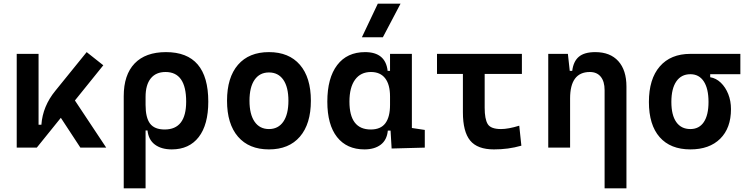

<svg xmlns="http://www.w3.org/2000/svg" viewBox="-20 -815 4142 1060"><path d="M72.3 0V-517.6H192.9V-126.5H208.5Q215.8 -229 286.1 -314.5L458.5 -527.3L550.3 -454.6L393.6 -260.3L566.4 0H423.8L315.9 -164.6L183.1 0Z M928.2 9.8Q871.1 9.8 835.4 -16.6Q799.8 -43 794.4 -94.7H783.7V224.6H663.1V-284.2Q663.1 -401.9 723.1 -464.6Q783.2 -527.3 896.5 -527.3Q1129.9 -527.3 1129.9 -253.9Q1129.9 -126.5 1077.1 -58.3Q1024.4 9.8 928.2 9.8ZM783.7 -235.8Q783.7 -165.5 808.3 -132.8Q833 -100.1 889.2 -100.1Q1007.8 -100.1 1007.8 -253.9Q1007.8 -417.5 894 -417.5Q840.8 -417.5 812.3 -382.1Q783.7 -346.7 783.7 -279.8Z M1464.8 9.8Q1354.5 9.8 1293.9 -60.5Q1233.4 -130.9 1233.4 -258.8Q1233.4 -387.2 1293.9 -457.3Q1354.5 -527.3 1464.8 -527.3Q1575.2 -527.3 1635.7 -457.3Q1696.3 -387.2 1696.3 -258.8Q1696.3 -130.9 1635.7 -60.5Q1575.2 9.8 1464.8 9.8ZM1464.8 -102.5Q1516.1 -102.5 1544.2 -143.3Q1572.3 -184.1 1572.3 -258.8Q1572.3 -334 1544.2 -374.5Q1516.1 -415 1464.8 -415Q1413.6 -415 1385.5 -374.5Q1357.4 -334 1357.4 -258.8Q1357.4 -184.1 1385.5 -143.3Q1413.6 -102.5 1464.8 -102.5Z M1992.2 9.8Q1894.5 9.8 1840.8 -58.3Q1787.1 -126.5 1787.1 -253.9Q1787.1 -384.3 1841.6 -455.8Q1896 -527.3 1995.6 -527.3Q2108.4 -527.3 2120.1 -423.8H2133.3V-517.6H2253.9V-108.4L2325.2 -97.7V0L2142.1 4.9L2136.2 -93.8H2121.1Q2116.2 -42 2081.8 -16.1Q2047.4 9.8 1992.2 9.8ZM2133.3 -235.4V-282.2Q2133.3 -348.1 2106.4 -382.8Q2079.6 -417.5 2027.8 -417.5Q1971.2 -417.5 1940.2 -375Q1909.2 -332.5 1909.2 -253.9Q1909.2 -100.1 2026.9 -100.1Q2082 -100.1 2107.7 -134.8Q2133.3 -169.4 2133.3 -235.4ZM1978 -609.4 2065.9 -794.9H2191.4L2093.8 -609.4Z M2707 9.8Q2615.7 9.8 2575.7 -39.1Q2535.6 -87.9 2535.6 -195.3V-406.7H2392.6V-517.6H2861.3V-406.7H2655.8V-219.7Q2655.8 -158.2 2672.4 -130.4Q2689 -102.5 2746.1 -102.5Q2766.1 -102.5 2791.5 -107.2Q2816.9 -111.8 2846.7 -121.1L2858.4 -10.7Q2820.8 0 2783.7 4.9Q2746.6 9.8 2707 9.8Z M3317.9 224.6V-317.4Q3317.9 -365.2 3296.6 -391.4Q3275.4 -417.5 3236.3 -417.5Q3127.4 -417.5 3127.4 -271.5V0H3006.8V-517.6H3115.2L3125.5 -423.8H3139.2Q3145.5 -476.1 3175.8 -501.7Q3206.1 -527.3 3266.6 -527.3Q3348.6 -527.3 3393.6 -477.5Q3438.5 -427.7 3438.5 -336.9V224.6Z M3791.5 9.8Q3681.2 9.8 3621.8 -57.9Q3562.5 -125.5 3562.5 -252Q3562.5 -378.9 3622.6 -448.2Q3682.6 -517.6 3791.5 -517.6H4067.4V-405.3H3900.9V-388.7Q3933.6 -383.3 3959.5 -358.4Q3985.4 -333.5 4000.5 -295.7Q4015.6 -257.8 4015.6 -212.4Q4015.6 -107.9 3956.1 -49.1Q3896.5 9.8 3791.5 9.8ZM3791.5 -102.5Q3839.8 -102.5 3865.7 -141.1Q3891.6 -179.7 3891.6 -252Q3891.6 -325.7 3865.5 -365.5Q3839.4 -405.3 3791.5 -405.3Q3741.2 -405.3 3713.9 -365.5Q3686.5 -325.7 3686.5 -252Q3686.5 -179.7 3713.6 -141.1Q3740.7 -102.5 3791.5 -102.5Z"/></svg>

Font: CaskaydiaCove NF SemiBold
Style: Regular
Weight: 600
Designer: Aaron Bell
Foundry: Saja Typeworks
Version: Version 2111.001; VTT 6.35;Nerd Fonts 3.2.1